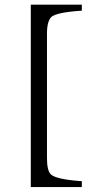

<svg xmlns="http://www.w3.org/2000/svg" viewBox="-20 -731 401 810"><path d="M109.9 58.1V-711.4H325.2V-686Q220.2 -679.2 196.8 -659.7Q178.2 -641.1 178.2 -589.4V-64Q178.2 -11.2 194.3 4.4Q215.8 24.9 314.9 32.7Q320.3 33.2 325.2 33.2V58.1Z"/></svg>

Font: Linux Biolinum Capitals O
Style: Small Caps
Weight: 400
Designer: Philipp H. Poll
Foundry: Philipp H. Poll
Version: Version 1.0.4